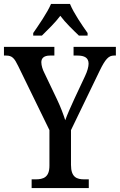

<svg xmlns="http://www.w3.org/2000/svg" viewBox="-22 -951 606 971"><path d="M146 -784V-771H190C219 -800 257 -836 283 -871C309 -836 348 -799 377 -771H421V-784C394 -822 350 -886 332 -931H236C217 -886 172 -822 146 -784ZM138 0H427V-44H404C367 -44 337 -54 337 -117V-293L482 -593C511 -653 528 -670 554 -670H564V-714H350V-670H370C405 -670 426 -659 426 -629C426 -614 420 -591 408 -566L355 -453C336 -411 318 -372 308 -343C298 -374 285 -409 266 -449L202 -583C194 -598 187 -620 187 -636C187 -655 198 -670 231 -670H253V-714H-2V-670H9C40 -670 51 -656 70 -617L228 -293V-113C228 -54 197 -44 158 -44H138Z"/></svg>

Font: Noto Serif Ethiopic Condensed Medium
Style: Regular
Weight: 500
Width: 3
Designer: Monotype Design Team
Foundry: Monotype Imaging Inc.
Version: Version 2.102